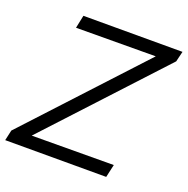

<svg xmlns="http://www.w3.org/2000/svg" viewBox="-142 -818 916 936"><g transform="rotate(20 315.5 -350.0)"><path d="M-17 0 -5 -54 533 -635 120 -633 134 -700H648L635 -646L97 -65L522 -67L507 0Z"/></g></svg>

Font: Rosa Sans Light
Style: Italic
Weight: 300
Italic angle: -12°
Designer: Pentagram / MCKL
Foundry: Pentagram / MCKL
Version: Version 1.005;September 16, 2019;FontCreator 11.5.0.2425 64-